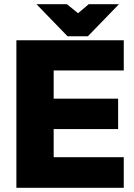

<svg xmlns="http://www.w3.org/2000/svg" viewBox="-20 -895 640 915"><path d="M58.1 0V-703.1H569.8V-559.1H235.8V-424.8H543V-279.8H235.8V-146H569.8V0ZM546.9 -875 398.9 -722.2H301.8L153.8 -875H298.8L352.1 -832L402.8 -875Z"/></svg>

Font: LT Superior Black
Style: Regular
Weight: 900
Designer: Daniel Lyons
Foundry: LyonsType
Version: Version 2.005